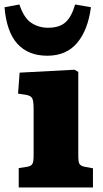

<svg xmlns="http://www.w3.org/2000/svg" viewBox="-52 -831 455 851"><path d="M31 0V-86L70 -92Q86 -95 91.5 -104.5Q97 -114 97 -141V-348Q97 -383 91 -395Q85 -407 62 -411L28 -416L35 -509L279 -522L295 -512V-140Q295 -114 300 -105Q305 -96 322 -92L360 -85V0ZM158 -584Q73 -584 25 -637Q-23 -690 -32 -799L34 -811Q54 -751 87 -729.5Q120 -708 161 -708Q211 -708 238 -732Q265 -756 281 -811L351 -799Q338 -698 290 -641Q242 -584 158 -584Z"/></svg>

Font: Literata 12pt ExtraBold
Style: Regular
Weight: 800
Designer: Latin by Veronika Burian and Jose Scaglione. Greek by Irene Vlachou. Cyrillic by Vera Evstafieva.
Foundry: TypeTogether
Version: Version 3.002